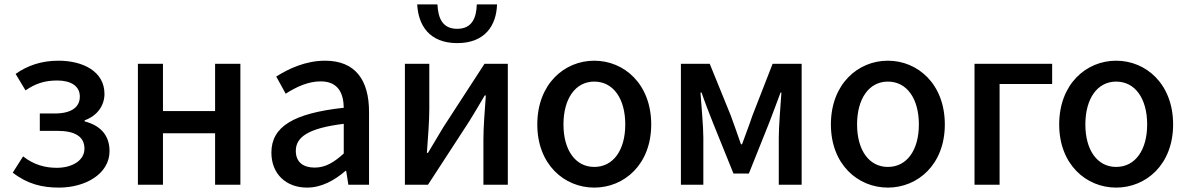

<svg xmlns="http://www.w3.org/2000/svg" viewBox="-20 -840 5402 873"><path d="M248 13C368 13 478 -49 478 -153C478 -230 431 -271 365 -288V-293C424 -314 455 -362 455 -413C455 -516 356 -564 246 -564C168 -564 105 -542 51 -504L96 -429C140 -459 181 -474 240 -474C302 -474 343 -449 343 -401C343 -353 305 -324 229 -324H161V-245H241C321 -245 364 -219 364 -164C364 -110 308 -77 238 -77C187 -77 134 -90 85 -129L38 -55C105 -3 172 13 248 13Z M607 0H721V-234H958V0H1073V-550H958V-335H721V-550H607Z M1376 13C1442 13 1501 -20 1551 -63H1554L1564 0H1658V-331C1658 -477 1595 -564 1458 -564C1370 -564 1293 -528 1236 -492L1279 -414C1326 -444 1380 -470 1438 -470C1519 -470 1542 -414 1543 -350C1314 -325 1214 -264 1214 -146C1214 -49 1281 13 1376 13ZM1411 -78C1362 -78 1325 -100 1325 -154C1325 -216 1380 -257 1543 -277V-142C1498 -101 1459 -78 1411 -78Z M1821 0H1926L2114 -289C2134 -321 2164 -372 2184 -406H2189C2184 -335 2178 -262 2178 -205V0H2289V-550H2183L1996 -262C1977 -229 1945 -178 1926 -145H1921C1926 -215 1932 -288 1932 -345V-550H1821ZM2059 -644C2186 -644 2237 -725 2240 -820H2148C2146 -757 2125 -709 2059 -709C1992 -709 1972 -757 1969 -820H1877C1882 -725 1932 -644 2059 -644Z M2682 13C2818 13 2941 -92 2941 -274C2941 -458 2818 -564 2682 -564C2546 -564 2423 -458 2423 -274C2423 -92 2546 13 2682 13ZM2682 -81C2596 -81 2542 -158 2542 -274C2542 -391 2596 -469 2682 -469C2769 -469 2823 -391 2823 -274C2823 -158 2769 -81 2682 -81Z M3076 0H3178V-214C3178 -266 3169 -360 3165 -419H3170C3185 -375 3205 -324 3222 -281L3315 -51H3385L3477 -281C3493 -324 3513 -374 3529 -419H3533C3529 -360 3521 -266 3521 -214V0H3625V-550H3493L3401 -314C3386 -269 3369 -226 3354 -184H3349C3335 -226 3319 -269 3303 -314L3207 -550H3076Z M4017 13C4153 13 4276 -92 4276 -274C4276 -458 4153 -564 4017 -564C3881 -564 3758 -458 3758 -274C3758 -92 3881 13 4017 13ZM4017 -81C3931 -81 3877 -158 3877 -274C3877 -391 3931 -469 4017 -469C4104 -469 4158 -391 4158 -274C4158 -158 4104 -81 4017 -81Z M4411 0H4525V-458H4764V-550H4411Z M5055 13C5191 13 5314 -92 5314 -274C5314 -458 5191 -564 5055 -564C4919 -564 4796 -458 4796 -274C4796 -92 4919 13 5055 13ZM5055 -81C4969 -81 4915 -158 4915 -274C4915 -391 4969 -469 5055 -469C5142 -469 5196 -391 5196 -274C5196 -158 5142 -81 5055 -81Z"/></svg>

Font: Noto Sans Japanese Medium
Style: Regular
Weight: 500
Designer: Ryoko NISHIZUKA (kana & ideographs); Paul D. Hunt (Latin, Greek & Cyrillic); Wenlong ZHANG (bopomofo); Sandoll Communica
Foundry: Adobe Systems Incorporated
Version: Version 1.000;PS 1;hotconv 1.0.78;makeotf.lib2.5.61930